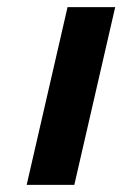

<svg xmlns="http://www.w3.org/2000/svg" viewBox="-20 -520 344 540"><path d="M55 0 170 -500H304L189 0Z"/></svg>

Font: Titillium Web
Style: Bold Italic
Weight: 700
Italic angle: -13°
Version: Version 1.002;PS 57.000;hotconv 1.0.70;makeotf.lib2.5.55311